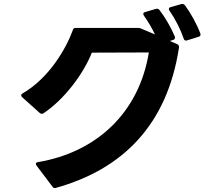

<svg xmlns="http://www.w3.org/2000/svg" viewBox="-20 -894 1040 970"><path d="M263 55C599 -39 824 -262 884 -652C886 -662 882 -668 875 -671L838 -687L854 -692C861 -694 864 -698 864 -704C864 -706 864 -708 863 -710C845 -753 814 -807 786 -843C782 -848 778 -850 773 -850L767 -849L713 -833C707 -832 704 -828 704 -824C704 -821 705 -818 707 -815C728 -786 748 -751 763 -720L692 -750C686 -753 681 -753 674 -753H572H363C355 -753 350 -750 348 -742C313 -646 227 -499 94 -422C89 -419 87 -416 87 -412C87 -409 89 -406 92 -403L180 -324C184 -321 187 -319 191 -319C194 -319 197 -320 200 -322C307 -393 403 -524 444 -628L732 -629C682 -321 464 -124 172 -75C165 -74 161 -71 161 -66C161 -63 163 -61 165 -57L245 49C248 54 252 56 257 56C259 56 261 56 263 55ZM833 -848C833 -846 834 -843 836 -840C866 -798 893 -743 908 -699C910 -692 914 -689 920 -689C921 -689 923 -689 925 -690L983 -708C990 -710 993 -714 993 -719C993 -721 993 -723 992 -725C974 -774 942 -830 914 -868C910 -872 906 -874 901 -874C899 -874 897 -874 895 -873L842 -858C836 -856 833 -853 833 -848Z"/></svg>

Font: LINE Seed JP App_OTF Bold
Style: Regular
Weight: 700
Designer: LINE & Fontrix & Fontworks
Version: Version 1.009